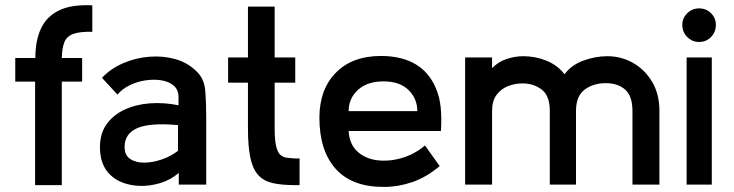

<svg xmlns="http://www.w3.org/2000/svg" viewBox="-20 -726 2885 755"><path d="M343 -601Q295 -602 269 -593Q243 -584 233.5 -561Q224 -538 223 -498H303V-405H223V2H118V-405H40V-498H119Q119 -566 141 -613.5Q163 -661 212 -685Q261 -709 343 -705Z M530 5Q457 2 415 -37Q373 -76 373 -147Q373 -200 398.5 -236.5Q424 -273 468 -294Q512 -315 567.5 -319.5Q623 -324 682 -312V-344Q682 -373 663.5 -389Q645 -405 615.5 -410Q586 -415 552.5 -410Q519 -405 489.5 -390.5Q460 -376 442 -354L381 -420Q416 -457 465.5 -478Q515 -499 568.5 -503Q622 -507 669.5 -493.5Q717 -480 750 -448Q783 -419 787 -370Q791 -321 791 -260V0H683V-46Q650 -18 610 -6Q570 6 530 5ZM680 -133V-234Q571 -244 520.5 -222.5Q470 -201 470 -148Q470 -115 492.5 -100.5Q515 -86 548.5 -86.5Q582 -87 617.5 -99.5Q653 -112 680 -133Z M955 -223V-401H877V-500H955V-700H1060V-500H1141V-401H1060V-223Q1060 -178 1065.5 -153Q1071 -128 1081.5 -118Q1092 -108 1106.5 -106Q1121 -104 1138 -103H1158V2H1141Q1088 2 1052.5 -6Q1017 -14 995.5 -37.5Q974 -61 964.5 -105.5Q955 -150 955 -223Z M1714 -211H1351Q1354 -159 1385 -130.5Q1416 -102 1462.5 -96Q1509 -90 1559.5 -104.5Q1610 -119 1651 -154L1709 -73Q1657 -29 1601.5 -10Q1546 9 1491 9Q1365 10 1300.5 -61.5Q1236 -133 1236 -263Q1236 -374 1300.5 -440Q1365 -506 1479 -506Q1641 -505 1694 -379Q1709 -344 1713 -303Q1717 -262 1714 -211ZM1488 -406Q1424 -406 1387.5 -372.5Q1351 -339 1351 -289H1621Q1621 -338 1586.5 -372Q1552 -406 1488 -406Z M2573 0H2467V-290Q2467 -348 2438.5 -373.5Q2410 -399 2362 -399Q2313 -399 2279 -373.5Q2245 -348 2245 -290V0H2142V-290Q2142 -349 2110.5 -373.5Q2079 -398 2034 -398Q2005 -398 1978 -387.5Q1951 -377 1933 -353.5Q1915 -330 1915 -290V0H1809V-500H1915V-458Q1939 -483 1972 -494Q2005 -505 2038 -505Q2085 -505 2128.5 -487.5Q2172 -470 2200 -434Q2226 -470 2273.5 -487.5Q2321 -505 2368 -505Q2423 -505 2469.5 -478.5Q2516 -452 2544.5 -404Q2573 -356 2573 -290Z M2729 -561Q2702 -561 2682.5 -580.5Q2663 -600 2663 -628Q2663 -655 2682.5 -674Q2702 -693 2729 -693Q2757 -693 2776 -674Q2795 -655 2795 -628Q2795 -600 2776 -580.5Q2757 -561 2729 -561ZM2779 0H2680V-500H2779Z"/></svg>

Font: Kulim Park SemiBold
Style: Regular
Weight: 600
Designer: Noponies / Dale Sattler
Foundry: Noponies
Version: Version 1.000; ttfautohint (v1.8.3)